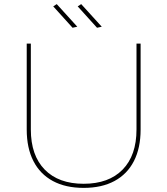

<svg xmlns="http://www.w3.org/2000/svg" viewBox="-20 -911 814 934"><path d="M130 -281Q130 -155 197.5 -86Q265 -17 387 -17Q509 -17 576.5 -86Q644 -155 644 -281V-699H664V-281Q664 -191 631.5 -127.5Q599 -64 537 -30.5Q475 3 387 3Q299 3 237 -30.5Q175 -64 142.5 -127.5Q110 -191 110 -281V-699H130ZM375 -891 475 -781 452 -776 358 -880ZM256 -891 356 -781 333 -776 239 -880Z"/></svg>

Font: Alexandria Thin
Style: Regular
Weight: 250
Designer: Mohamed Gaber
Foundry: Kief Type Foundry
Version: Version 5.100